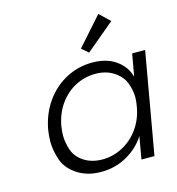

<svg xmlns="http://www.w3.org/2000/svg" viewBox="-116 -890 923 999"><g transform="rotate(-15 345.5 -391.0)"><path d="M96 -274Q111 -358 156 -421.5Q201 -485 266.5 -519.5Q332 -554 407 -554Q485 -554 535 -518Q585 -482 600 -426L621 -546H691L595 0H525L546 -121Q511 -65 448 -28.5Q385 8 307 8Q233 8 179.5 -27Q126 -62 108.5 -113.5Q91 -165 91 -212Q91 -241 96 -274ZM573 -273Q578 -299 578 -322Q578 -359 563 -399Q548 -439 506.5 -466Q465 -493 409 -493Q351 -493 300.5 -467Q250 -441 214.5 -391.5Q179 -342 167 -274Q163 -248 163 -225Q163 -188 177 -147Q191 -106 232 -79.5Q273 -53 331 -53Q387 -53 438.5 -80Q490 -107 526 -157Q562 -207 573 -273ZM370 -639 504 -790 560 -737 406 -608Z"/></g></svg>

Font: Fz Poppins Light
Style: Italic
Weight: 300
Italic angle: -10°
Designer: Ninad Kale (Devanagari), Jonny Pinhorn (Latin)
Foundry: Indian Type Foundry
Version: Vit hóa bi Vntype.Com & FontZin.Com